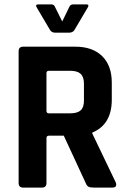

<svg xmlns="http://www.w3.org/2000/svg" viewBox="-20 -856 587 876"><path d="M231 -707Q217 -707 209 -718L147 -823Q140 -836 155 -836H214Q227 -836 231 -824L264 -758L296 -824Q301 -836 314 -836H374Q388 -836 381 -823L319 -718Q311 -707 296 -707ZM171 0H86Q65 0 65 -21V-622Q65 -643 86 -643H324Q402 -643 446 -600Q490 -557 490 -479V-401Q490 -288 401 -251V-247L508 -24Q517 0 491 0H410Q392 0 384 -4Q376 -8 371 -21L271 -237H204Q192 -237 192 -226V-21Q192 0 171 0ZM203 -339H301Q333 -339 348 -352.5Q363 -366 363 -396V-474Q363 -505 348 -519Q333 -533 301 -533H203Q192 -533 192 -522V-350Q192 -339 203 -339Z"/></svg>

Font: Rajdhani
Style: Bold
Weight: 700
Designer: Satya Rajpurohit, Jyotish Sonowal
Foundry: Indian Type Foundry
Version: Version 1.201 February 1, 2022